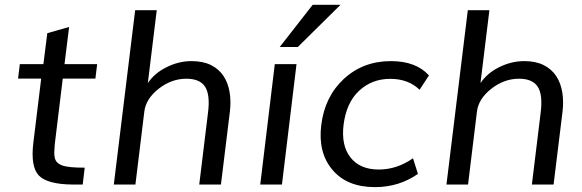

<svg xmlns="http://www.w3.org/2000/svg" viewBox="-20 -768 2420 799"><path d="M324.2 0H282.7Q176.3 -1 141.1 -38.1Q106.9 -75.2 118.7 -173.3L151.4 -440.9H55.2L62.5 -501H160.6L176.8 -629.9L267.6 -655.8L248.5 -501H384.3L377 -440.9H241.2L208 -168.5Q206.1 -148.4 205.8 -134Q205.6 -119.6 208.5 -109.1Q211.4 -98.6 218.3 -91.8Q225.1 -85 237.3 -80.1Q245.6 -77.1 254.6 -75.4Q263.7 -73.7 274.9 -72.5Q286.1 -71.3 300 -70.8Q314 -70.3 332.5 -70.3Z M453.6 0 542.5 -725.6H632.3L595.2 -422.4Q623.5 -463.9 672.9 -488.3Q723.6 -513.7 776.9 -513.7Q825.2 -513.7 858.2 -497.1Q891.1 -480.5 910.2 -451.7Q929.2 -422.9 935.5 -384.3Q941.9 -345.7 936.5 -302.2L899.4 0H809.1L845.7 -299.8Q855 -373.5 833.5 -407Q812 -440.4 755.4 -440.4Q693.8 -440.4 640.6 -398.9Q586.9 -356.9 580.6 -303.7L543.5 0Z M1063 0 1123.5 -501H1213.9L1153.3 0ZM1144 -572.3 1281.2 -748H1397L1219.2 -572.3Z M1540.5 10.7Q1423.8 10.7 1363.3 -61.5Q1302.7 -133.3 1316.9 -247.6Q1331.5 -366.2 1411.1 -439.9Q1491.2 -513.7 1606.9 -513.7Q1711.4 -513.7 1765.1 -454.1L1726.1 -394.5Q1679.2 -439.9 1604 -439.9Q1527.3 -439.9 1473.6 -389.6Q1420.9 -339.8 1409.7 -248Q1399.4 -162.6 1438.5 -112.8Q1478 -62.5 1556.2 -62.5Q1631.8 -62.5 1698.7 -109.4L1719.2 -44.4Q1640.6 10.7 1540.5 10.7Z M1837.9 0 1926.8 -725.6H2016.6L1979.5 -422.4Q2007.8 -463.9 2057.1 -488.3Q2107.9 -513.7 2161.1 -513.7Q2209.5 -513.7 2242.4 -497.1Q2275.4 -480.5 2294.4 -451.7Q2313.5 -422.9 2319.8 -384.3Q2326.2 -345.7 2320.8 -302.2L2283.7 0H2193.4L2230 -299.8Q2239.3 -373.5 2217.8 -407Q2196.3 -440.4 2139.6 -440.4Q2078.1 -440.4 2024.9 -398.9Q1971.2 -356.9 1964.8 -303.7L1927.7 0Z"/></svg>

Font: Ride
Style: Italic
Weight: 400
Version: Version 3.000